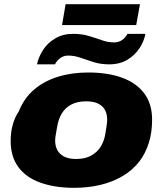

<svg xmlns="http://www.w3.org/2000/svg" viewBox="-20 -887 779 919"><path d="M335 12Q243 12 174 -12.5Q105 -37 68 -87Q31 -137 31 -213Q31 -254 41 -290Q51 -326 70 -354Q95 -417 143 -458Q191 -499 257 -519.5Q323 -540 402 -540Q496 -540 564.5 -515Q633 -490 670.5 -440Q708 -390 708 -314Q708 -252 692 -202Q676 -152 647 -114Q614 -72 566.5 -44Q519 -16 460.5 -2Q402 12 335 12ZM345 -126Q386 -126 415 -141.5Q444 -157 461 -183.5Q478 -210 484 -245Q488 -270 490 -283Q492 -296 492.5 -303Q493 -310 493 -314Q493 -341 482.5 -360.5Q472 -380 450 -391Q428 -402 393 -402Q351 -402 322 -387Q293 -372 276.5 -345Q260 -318 254 -283Q250 -259 247.5 -245.5Q245 -232 244.5 -225.5Q244 -219 244 -214Q244 -188 254.5 -168.5Q265 -149 287 -137.5Q309 -126 345 -126ZM157 -579Q164 -613 185.5 -647Q207 -681 244 -703Q281 -725 330 -725Q371 -725 404.5 -715Q438 -705 467.5 -694.5Q497 -684 527 -684Q548 -684 564.5 -695.5Q581 -707 590 -725H676Q670 -691 648.5 -657.5Q627 -624 590.5 -601.5Q554 -579 503 -579Q462 -579 428.5 -589.5Q395 -600 365.5 -610.5Q336 -621 306 -621Q285 -621 268.5 -609Q252 -597 243 -579ZM277 -767 294 -867H650L632 -767Z"/></svg>

Font: Archivo SemiExpanded Black
Style: Italic
Weight: 900
Width: 6
Italic angle: -10°
Designer: Hector Gatti
Foundry: Omnibus-Type
Version: Version 2.001